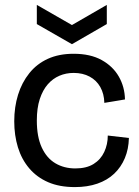

<svg xmlns="http://www.w3.org/2000/svg" viewBox="-20 -749 567 782"><path d="M285 13Q222 13 176 -7Q130 -27 99 -63.5Q68 -100 53 -149Q38 -198 38 -255Q38 -313 53.5 -363Q69 -413 99.5 -451Q130 -489 175 -509.5Q220 -530 280 -530Q348 -530 394 -504.5Q440 -479 464 -437Q488 -395 489 -344L405 -330Q404 -367 388.5 -394.5Q373 -422 345 -437Q317 -452 280 -452Q249 -452 222 -440.5Q195 -429 174.5 -405.5Q154 -382 142 -345.5Q130 -309 130 -258Q130 -192 150 -148.5Q170 -105 205.5 -84Q241 -63 287 -63Q332 -63 361 -81Q390 -99 404.5 -130Q419 -161 419 -197L505 -187Q504 -142 488.5 -105Q473 -68 445 -41.5Q417 -15 376.5 -1Q336 13 285 13ZM130 -729 273 -647 415 -729V-651L273 -569L130 -651Z"/></svg>

Font: Bricolage Grotesque 72pt
Style: Regular
Weight: 400
Version: Version 1.001;gftools[0.9.33.dev8+g029e19f]